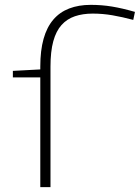

<svg xmlns="http://www.w3.org/2000/svg" viewBox="-20 -771 576 791"><path d="M188 -496V0H146V-452H33V-479L146 -485V-497Q146 -563 159.5 -611Q173 -659 199.5 -690Q226 -721 265 -736Q304 -751 354 -751Q399 -751 441.5 -744Q484 -737 536 -722L529 -689Q484 -701 443.5 -708Q403 -715 362 -715Q321 -715 288.5 -704Q256 -693 233.5 -668Q211 -643 199.5 -601Q188 -559 188 -496Z"/></svg>

Font: Georama Expanded ExtraLight
Style: Regular
Weight: 250
Width: 7
Designer: Jean-Baptiste Levee
Foundry: Production Type
Version: Version 1.001